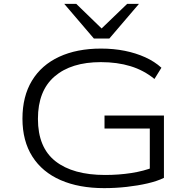

<svg xmlns="http://www.w3.org/2000/svg" viewBox="-20 -964 990 992"><path d="M518 8Q388 8 293 -33.5Q198 -75 147 -155.5Q96 -236 96 -351Q96 -466 145 -547Q194 -628 285.5 -670.5Q377 -713 502 -713Q567 -713 624.5 -701.5Q682 -690 730.5 -668Q779 -646 814 -614L778 -556Q723 -601 654.5 -622Q586 -643 501 -643Q348 -643 262 -569Q176 -495 176 -350Q176 -202 266.5 -131Q357 -60 523 -60Q594 -60 658.5 -70Q723 -80 776 -101L754 -69V-300H520V-367H827V-45Q792 -28 742.5 -16.5Q693 -5 635 1.5Q577 8 518 8ZM465 -765 312 -944H374L505 -817L637 -944H698L545 -765Z"/></svg>

Font: Nunito Sans 7pt Expanded Light
Style: Regular
Weight: 300
Width: 7
Designer: Vernon Adams
Foundry: Vernon Adams
Version: Version 3.101;gftools[0.9.27]